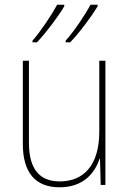

<svg xmlns="http://www.w3.org/2000/svg" viewBox="-20 -786 553 816"><path d="M395 -759V-766H365C343 -725 295 -653 259 -613V-606H278C319 -648 370 -718 395 -759ZM253 -759V-766H223C201 -725 154 -654 118 -613V-606H137C177 -648 229 -718 253 -759ZM428 -528H402V-227C402 -82 334 -15 234 -15C150 -15 103 -65 103 -179V-528H77V-174C77 -53 130 10 233 10C335 10 383 -51 403 -111H405L408 0H428Z"/></svg>

Font: Noto Sans Georgian SemiCondensed Thin
Style: Regular
Weight: 100
Width: 4
Designer: Monotype Design Team, Akaki Razmadze
Foundry: Google LLC
Version: Version 2.005